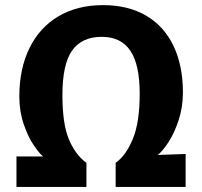

<svg xmlns="http://www.w3.org/2000/svg" viewBox="-20 -737 797 757"><path d="M711.9 0H436V-95.2Q476.1 -123 503.4 -188.5Q530.8 -253.9 530.8 -367.2Q530.8 -482.4 493.9 -537.1Q457 -591.8 380.9 -591.8Q302.7 -591.8 264.4 -537.8Q226.1 -483.9 226.1 -361.8Q226.1 -251 250.5 -190.4Q274.9 -129.9 318.8 -96.2L320.8 -95.2V0H44.9V-120.1H149.9Q135.7 -131.3 113.3 -164.1Q90.8 -196.8 73.5 -247.3Q56.2 -297.9 56.2 -356.9Q56.2 -465.8 96.2 -547.4Q136.2 -628.9 210.7 -672.9Q285.2 -716.8 386.2 -716.8Q485.4 -716.8 556.2 -675.3Q627 -633.8 664.1 -555.9Q701.2 -478 701.2 -372.1Q701.2 -314 684.1 -262.5Q667 -210.9 643.6 -175.5Q620.1 -140.1 602.1 -126H600.1L711.9 -129.9Z"/></svg>

Font: Kadwa
Style: Regular
Weight: 400
Designer: Sol Matas
Foundry: Sol Matas
Version: Version 1.000;PS 001.000;hotconv 1.0.70;makeotf.lib2.5.58329